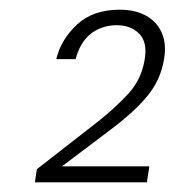

<svg xmlns="http://www.w3.org/2000/svg" viewBox="-20 -728 360 396"><path d="M52 -352 56 -379 183 -478Q217 -505 244 -534Q271 -563 278 -603Q285 -640 267.5 -658Q250 -676 221 -676Q190 -676 167.5 -658.5Q145 -641 136 -606H96Q106 -647 139 -677.5Q172 -708 227 -708Q259 -708 281.5 -695.5Q304 -683 314 -659.5Q324 -636 318 -604Q311 -563 284 -530Q257 -497 206 -459L108 -385H288L283 -352Z"/></svg>

Font: DM Sans 20pt ExtraLight
Style: Italic
Weight: 250
Italic angle: -10°
Version: Version 4.004;gftools[0.9.30]